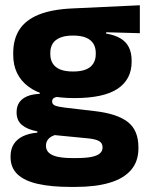

<svg xmlns="http://www.w3.org/2000/svg" viewBox="-20 -533 571 744"><path d="M268.3 -152.9Q149.9 -152.9 90.6 -197.1Q31.2 -241.2 31.2 -320.6V-327.2Q31.2 -381.2 55.3 -418.4Q79.4 -455.6 130 -476.2Q180.6 -496.7 259.5 -500.3L521.9 -512.6V-404.4L391.4 -408V-402.8Q425 -397.4 446.8 -384.3Q468.7 -371.1 479.4 -349.7Q490.1 -328.3 490.1 -297.7V-294Q490.1 -225.3 435.9 -189.1Q381.7 -152.9 268.3 -152.9ZM260.8 79.5H276.1Q311.9 79.5 334.1 75.1Q356.3 70.6 366.8 61.6Q377.4 52.6 377.4 39.2V38Q377.4 20.5 362.7 13Q348 5.5 318.5 2.9L173.3 -11.3L206.8 -13.4Q192.2 -10.8 181.3 -5Q170.4 0.8 164.3 9.9Q158.2 19 158.2 31.9V32.9Q158.2 48.2 169.1 58.7Q180 69.2 202.8 74.4Q225.5 79.5 260.8 79.5ZM253.4 191.3Q179.3 191.3 127.2 179.7Q75.1 168.1 48 142.6Q20.9 117 20.9 75.2V73.2Q20.9 44.7 33.5 25.2Q46.1 5.7 69.5 -5.4Q93 -16.4 124.7 -19V-24Q86.1 -31.2 65.2 -48.6Q44.3 -66 44.3 -97.4V-98.2Q44.3 -120.7 54.7 -136Q65.1 -151.3 85.2 -159.8Q105.2 -168.2 134 -169.3V-186.2L247.1 -157.7L213.8 -158.2Q196.5 -158 189.2 -153.5Q182 -148.9 182 -140.1V-139.6Q182 -128.4 193.7 -123.8Q205.4 -119.1 231.8 -116L348.4 -102.3Q433.6 -92.4 475 -60.5Q516.4 -28.6 516.4 38.3V41.5Q516.4 92.7 487.7 125.8Q459.1 159 404.7 175.1Q350.3 191.3 272.7 191.3ZM263.3 -255.9Q293.1 -255.9 312.4 -263.6Q331.7 -271.4 341.4 -286.6Q351.1 -301.8 351.1 -323.5V-327.8Q351.1 -349.4 341.4 -364.4Q331.8 -379.5 312.7 -387.3Q293.5 -395.2 263.7 -395.2H263Q232.6 -395.2 213.1 -387.1Q193.5 -379 184.2 -364.1Q174.9 -349.1 174.9 -327.7V-323.5Q174.9 -301.8 184.6 -286.6Q194.3 -271.4 213.9 -263.6Q233.5 -255.9 263.3 -255.9Z"/></svg>

Font: Anek Latin Medium
Style: Regular
Weight: 500
Designer: Yesha Goshar
Foundry: Ek Type
Version: Version 1.003